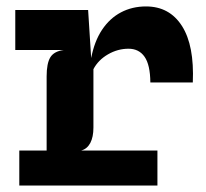

<svg xmlns="http://www.w3.org/2000/svg" viewBox="-20 -577 640 597"><path d="M40 0V-109H469.5V0ZM27.5 -421.5V-546H226.5V-421.5ZM125 -10V-339.5Q125 -380 136.5 -398.8Q148 -417.5 178 -421.5L125 -454V-546H254L263.5 -396.5Q273.5 -448.5 297.2 -484.2Q321 -520 356 -538.5Q391 -557 434 -557Q507 -557 545.8 -496.2Q584.5 -435.5 579.5 -320.5H447.5Q447 -375.5 429.5 -400.5Q412 -425.5 379.5 -425.5Q346 -425.5 315.8 -408Q285.5 -390.5 270.5 -362V-180.5Q270.5 -151 260.8 -132.5Q251 -114 232.5 -109L270.5 -82L272 -10Z"/></svg>

Font: Spline Sans Mono
Style: Regular
Weight: 400
Monospace: yes
Designer: Eben Sorkin, Mirko Velimirovic
Foundry: Sorkin Type
Version: Version 1.004